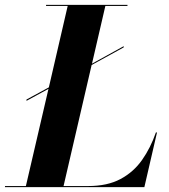

<svg xmlns="http://www.w3.org/2000/svg" viewBox="-68 -770 695 790"><path d="M41 -360.5 133 -410.5 210.5 -745.5H121.5V-750H456.5V-745.5H365.5L310.5 -508L441 -580V-575L309 -502.5L193.5 -4.5H295Q373.5 -4.5 427.5 -33.2Q481.5 -62 516.5 -111.8Q551.5 -161.5 573.5 -225H578L526 0H-47.5V-4.5H38.5L131.5 -404.5L41 -355Z"/></svg>

Font: Bodoni* 36pt
Style: Bold Italic
Weight: 700
Italic angle: -13°
Version: Version 2.3